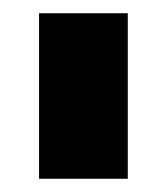

<svg xmlns="http://www.w3.org/2000/svg" viewBox="-20 -656 252 290"><path d="M39 -636H173V-386H39Z"/></svg>

Font: Teko Semibold
Style: Regular
Weight: 600
Designer: Manushi Parikh, Jonny Pinhorn
Foundry: Indian Type Foundry
Version: Version 1.105;PS 1.0;hotconv 1.0.78;makeotf.lib2.5.61930; tt